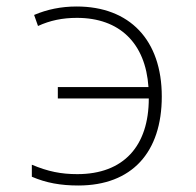

<svg xmlns="http://www.w3.org/2000/svg" viewBox="-20 -560 603 591"><path d="M221 11C386 11 478 -91 478 -263C478 -437 379 -540 216 -540C168 -540 125 -531 85 -514L97 -480C134 -497 172 -505 217 -505C348 -505 428 -427 437 -292H158V-257H438C438 -111 361 -24 218 -24C168 -24 128 -32 78 -53V-16C122 3 167 11 221 11Z"/></svg>

Font: Noto Sans Mono SemiCondensed ExtraLight
Style: Regular
Weight: 200
Width: 4
Designer: Monotype Design Team
Foundry: Monotype Imaging Inc.
Version: Version 2.014